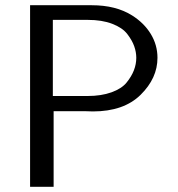

<svg xmlns="http://www.w3.org/2000/svg" viewBox="-20 -714 679 734"><path d="M95 0V-694H331Q423 -694 485 -655Q531 -626 556.5 -584Q582 -542 582 -493Q582 -415 517.5 -351.5Q453 -288 335 -288Q330 -288 319 -288.5Q308 -289 302 -289H185V0ZM182 -347H315Q367 -347 406 -361Q445 -375 464 -398.5Q483 -422 492 -445.5Q501 -469 501 -493Q501 -515 493 -537.5Q485 -560 466.5 -584Q448 -608 409 -623Q370 -638 315 -638H182Z"/></svg>

Font: CMU Sans Serif
Style: Medium
Weight: 500
Version: Version 0.7.0